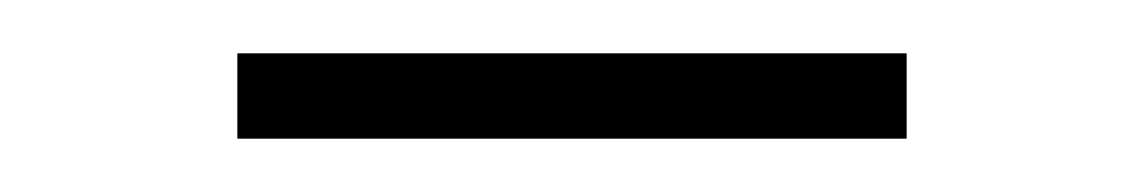

<svg xmlns="http://www.w3.org/2000/svg" viewBox="-20 -730 429 72"><path d="M69 -678V-710H320V-678Z"/></svg>

Font: Georama ExtraLight
Style: Regular
Weight: 250
Version: Version 1.001